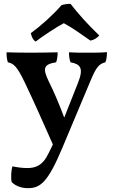

<svg xmlns="http://www.w3.org/2000/svg" viewBox="-20 -733 592 1002"><path d="M166 -516C199 -542 281 -596 313 -612C357 -589 410 -550 452 -521C472 -525 488 -536 498 -548C437 -606 386 -664 348 -713C334 -713 316 -711 301 -706C256 -654 193 -598 141 -560C143 -547 151 -525 166 -516ZM439 -458C404 -458 371 -458 340 -460C340 -442 342 -423 348 -408C401 -398 418 -377 386 -298L317 -124C316 -123 316 -121 315 -120C292 -182 260 -258 235 -307C201 -377 207 -397 273 -408C278 -421 281 -441 281 -460C240 -459 179 -458 138 -458C97 -458 52 -459 14 -460C14 -442 16 -422 21 -408C52 -401 69 -387 110 -301C149 -220 208 -88 256 21C240 54 228 79 221 90C196 130 165 144 123 144C95 144 68 140 45 135C38 156 36 196 41 217C56 233 85 249 126 249C190 249 230 219 306 37L453 -313C482 -381 495 -399 530 -408C537 -424 538 -445 538 -461C508 -458 475 -458 439 -458Z"/></svg>

Font: Vollkorn Semibold
Style: Regular
Weight: 600
Designer: Friedrich Althausen
Foundry: Friedrich Althausen
Version: Version 4.015;PS 004.015;hotconv 1.0.88;makeotf.lib2.5.64775